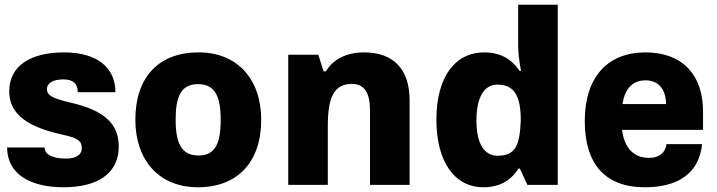

<svg xmlns="http://www.w3.org/2000/svg" viewBox="-20 -780 3025 810"><path d="M248 10C393 10 481 -49 481 -162C481 -258 420 -315 274 -348C201 -365 178 -378 178 -404C178 -431 206 -445 247 -445C288 -445 308 -428 308 -391H467C467 -493 392 -559 250 -559C113 -559 19 -505 19 -395C19 -317 67 -251 239 -213C302 -199 325 -189 325 -156C325 -125 299 -111 258 -111C205 -111 168 -127 168 -158H10C10 -48 104 10 248 10Z M815 10C983 10 1082 -97 1082 -275C1082 -444 983 -559 818 -559C649 -559 551 -454 551 -275C551 -105 650 10 815 10ZM817 -124C745 -124 721 -177 721 -275C721 -374 744 -425 816 -425C887 -425 911 -373 911 -275C911 -173 887 -124 817 -124Z M1196 0H1363V-250C1363 -373 1391 -426 1465 -426C1518 -426 1541 -387 1541 -314V0H1708V-357C1708 -486 1642 -559 1516 -559C1445 -559 1386 -532 1355 -479H1345L1323 -549H1196Z M2019 10C2085 10 2134 -16 2167 -69H2173L2205 0H2333V-760H2166V-588C2166 -559 2170 -524 2178 -481H2172C2138 -532 2089 -559 2023 -559C1898 -559 1821 -453 1821 -275C1821 -99 1897 10 2019 10ZM2080 -123C2021 -123 1990 -176 1990 -272C1990 -367 2021 -423 2078 -423C2149 -423 2177 -377 2177 -272C2173 -166 2154 -123 2080 -123Z M2946 -310C2946 -466 2857 -559 2703 -559C2543 -559 2447 -454 2447 -270C2447 -90 2531 10 2700 10C2790 10 2925 -14 2942 -172H2792C2787 -136 2762 -114 2718 -114C2656 -114 2615 -152 2604 -232H2946ZM2606 -341C2616 -402 2645 -441 2704 -441C2756 -441 2789 -406 2790 -341Z"/></svg>

Font: Kathrein 85 Heavy
Style: Regular
Weight: 900
Designer: Lazydogs Typefoundry, based on Open Sans by Ascender Corporation
Foundry: Lazydogs Typefoundry
Version: Version 1.003;PS 001.003;hotconv 1.0.88;makeotf.lib2.5.64775